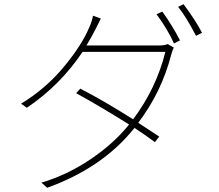

<svg xmlns="http://www.w3.org/2000/svg" viewBox="-20 -846 1040 912"><path d="M390.6 -629.9H732.4Q762.7 -629.9 776.4 -636.7L805.7 -620.1Q799.8 -610.4 793 -585Q747.1 -408.2 636.7 -262.7Q719.7 -208 736.3 -197.3L715.8 -170.9Q669.9 -205.1 619.1 -238.3L612.3 -230.5Q463.9 -47.9 204.1 45.9L176.8 21.5Q295.9 -13.7 405.3 -86.4Q514.6 -159.2 587.9 -248L592.8 -254.9Q449.2 -344.7 341.8 -403.3L361.3 -424.8Q463.9 -373 612.3 -279.3Q721.7 -424.8 765.6 -599.6H372.1Q266.6 -441.4 107.4 -334L80.1 -353.5Q196.3 -423.8 282.7 -527.8Q369.1 -631.8 404.3 -716.8Q417 -745.1 421.9 -771.5L459 -757.8L431.6 -703.1Q421.9 -682.6 390.6 -629.9ZM723.6 -778.3 751 -791Q798.8 -724.6 835 -654.3L806.6 -639.6Q774.4 -710 723.6 -778.3ZM826.2 -813.5 851.6 -826.2Q910.2 -748 939.5 -690.4L911.1 -675.8Q865.2 -764.6 826.2 -813.5Z"/></svg>

Font: GenEi Gothic M ExtraLight
Style: Regular
Weight: 200
Designer: o_tamon (Modified); [Source Han Sans]
Ryoko NISHIZUKA  (kana & ideographs); Paul D. Hunt (Latin, Greek & Cyrillic); Wenl
Version: Version 1.1a;Original Version 1.004